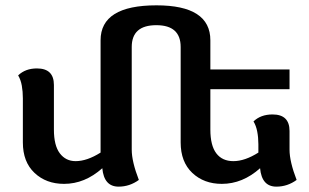

<svg xmlns="http://www.w3.org/2000/svg" viewBox="-20 -676 1146 713"><path d="M761.2 -418H1055.2V-344.7H761.2V-194.8Q761.2 -135.7 783.2 -106.7Q805.2 -77.6 846.7 -77.6Q889.2 -77.6 939.5 -109.4V-140.1Q939.5 -165 935.3 -187Q931.2 -209 921.4 -225.1Q948.2 -251 992.2 -251Q1055.2 -251 1055.2 -189.5V-120.1Q1055.2 -76.2 1081.5 -7.8Q1047.4 17.1 1006.3 17.1Q952.1 17.1 945.8 -51.3Q880.9 6.8 803.7 6.8Q737.3 6.8 694.1 -33.9Q650.9 -74.7 650.9 -147V-501.5Q650.9 -582.5 560.5 -582.5Q469.2 -582.5 469.2 -501.5V-120.1Q469.2 -76.2 495.6 -7.8Q461.4 17.1 420.4 17.1Q366.2 17.1 359.9 -51.3Q294.9 6.8 217.8 6.8Q151.4 6.8 108.2 -33.9Q64.9 -74.7 64.9 -147V-311Q64.9 -335.9 61 -357.9Q57.1 -379.9 47.4 -396Q74.2 -421.9 117.2 -421.9Q180.2 -421.9 180.2 -360.4V-194.8Q180.2 -135.7 202.1 -106.7Q224.1 -77.6 260.7 -77.6Q303.2 -77.6 353.5 -109.4V-526.4Q353.5 -656.2 561 -656.2Q761.2 -656.2 761.2 -526.4Z"/></svg>

Font: ALMAS
Style: Bold
Weight: 700
Designer: ALMAS Font/ by Husham Jawad Kadhim, derived from the Bainsely font by/ Paul James MIller
Foundry: High-Logic / Made with FontCreator
Version: Version 1.411;September 19, 2021;FontCreator 14.0.0.2814 32-